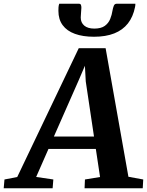

<svg xmlns="http://www.w3.org/2000/svg" viewBox="-93 -1003 783 1023"><path d="M-73.2 0 -69.2 -46.7 -1.2 -59.9 326.6 -746.2H469.7L591.2 -61.2L670.2 -46.7L667.5 0H357.6L359.6 -46.7L440.1 -59.9L417.6 -209.3H165.2L99.7 -60.2L191.2 -46.7L187.4 0ZM194.2 -275.7H407.8L363.9 -569.3L359.4 -652.5L325.6 -573.7ZM327.9 -983Q335.8 -983 338.3 -976.8Q340.7 -970.5 340.6 -961.6Q340.4 -951 338.8 -935.6Q337.2 -920.1 337.2 -909.5Q337.2 -882.4 356 -866.5Q374.8 -850.7 409.2 -850.7Q445.4 -850.7 465.2 -865Q485 -879.3 494 -901.6Q503 -923.8 506.5 -947.2Q508.8 -960.5 513.2 -971.8Q517.7 -983 528.1 -983H628.2Q628.2 -979.1 628 -975.1Q627.7 -971.1 626.6 -966Q616.3 -913.6 588.6 -878.2Q560.9 -842.9 515.9 -825.1Q470.9 -807.2 407.7 -807.2Q348.6 -807.2 306.1 -822.7Q263.6 -838.1 240.9 -868.9Q218.2 -899.7 218.2 -945.2Q218.2 -954.1 218.7 -963.7Q219.2 -973.2 222.6 -983Z"/></svg>

Font: Merriweather Light
Style: Italic
Weight: 300
Italic angle: -7.8°
Designer: Eben Sorkin
Foundry: Eben Sorkin
Version: Version 2.101